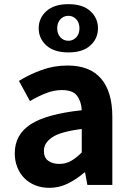

<svg xmlns="http://www.w3.org/2000/svg" viewBox="-20 -889 631 923"><path d="M217 14Q180 14 149 1.5Q118 -11 96.5 -33Q75 -55 63 -85.5Q51 -116 51 -152Q51 -242 127.5 -291.5Q204 -341 373 -359Q371 -401 350.5 -428.5Q330 -456 278 -456Q239 -456 201 -441Q163 -426 124 -403L71 -500Q121 -531 180 -552.5Q239 -574 305 -574Q412 -574 466 -511Q520 -448 520 -327V0H400L389 -60H386Q349 -28 307 -7Q265 14 217 14ZM265 -101Q296 -101 321.5 -115.5Q347 -130 373 -156V-269Q271 -256 231 -229Q191 -202 191 -164Q191 -131 212 -116Q233 -101 265 -101ZM309 -637Q240 -637 203 -670.5Q166 -704 166 -753Q166 -802 203 -835.5Q240 -869 309 -869Q378 -869 414.5 -835.5Q451 -802 451 -753Q451 -704 414.5 -670.5Q378 -637 309 -637ZM309 -693Q331 -693 346.5 -709.5Q362 -726 362 -753Q362 -780 346.5 -796.5Q331 -813 309 -813Q286 -813 270.5 -796.5Q255 -780 255 -753Q255 -726 270.5 -709.5Q286 -693 309 -693Z"/></svg>

Font: Kinto Sans
Style: Bold
Weight: 700
Designer: Authors: Ryoko NISHIZUKA  (kana & ideographs); Paul D. Hunt (Latin, Greek & Cyrillic); Wenlong ZHANG  (bopomofo); Sandol
Foundry: Adobe Systems Incorporated, ookami Inc.
Version: Version 0.001